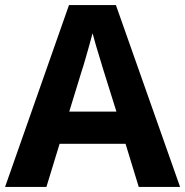

<svg xmlns="http://www.w3.org/2000/svg" viewBox="-20 -737 730 757"><path d="M527 0 475 -170H215L163 0H0L252 -717H437L690 0ZM387 -463Q382 -480 374 -506Q366 -532 358 -559Q350 -586 345 -606Q340 -586 331.5 -556.5Q323 -527 315.5 -500.5Q308 -474 304 -463L253 -297H439Z"/></svg>

Font: Noto Sans Sinhala
Style: Regular
Weight: 400
Designer: Jelle Bosma - Monotype Design Team
Foundry: Monotype Imaging Inc.
Version: Version 2.006